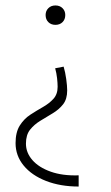

<svg xmlns="http://www.w3.org/2000/svg" viewBox="-20 -487 405 703"><path d="M213 -243Q219 -223 222.5 -197.5Q226 -172 226 -156Q226 -124 211 -105Q196 -86 173.5 -72.5Q151 -59 128 -45Q105 -31 90 -12Q75 7 75 39Q75 72 98.5 99Q122 126 165.5 141.5Q209 157 268 155V196Q201 196 148.5 175.5Q96 155 66.5 119Q37 83 37 37Q37 -3 52.5 -27.5Q68 -52 91 -67Q114 -82 137 -95Q160 -108 175.5 -125Q191 -142 191 -169Q191 -182 189 -200.5Q187 -219 182 -237ZM183 -467Q199 -467 209 -457Q219 -447 219 -432Q219 -416 209 -406Q199 -396 183 -396Q167 -396 157 -406Q147 -416 147 -432Q147 -447 157 -457Q167 -467 183 -467Z"/></svg>

Font: Ysabeau Infant ExtraLight
Style: Regular
Weight: 250
Designer: Christian Thalmann (Catharsis Fonts)
Version: Version 2.001;gftools[0.9.30]; featfreeze: ss01,ss02,lnum